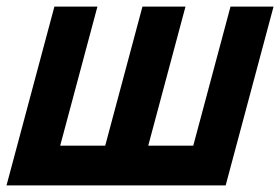

<svg xmlns="http://www.w3.org/2000/svg" viewBox="-23 -560 847 580"><path d="M-3.3 0H658.7L803.3 -540H673.3L560.8 -120H424.8L537.3 -540H407.3L294.8 -120H158.8L271.3 -540H141.3Z"/></svg>

Font: Manrope
Style: ExtraBoldItalic
Weight: 800
Italic angle: -15°
Designer: Mikhail Sharanda
Foundry: Mikhail Sharanda
Version: Version 4.502;hotconv 1.0.109;makeotfexe 2.5.65596